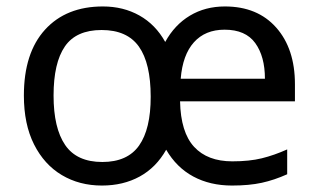

<svg xmlns="http://www.w3.org/2000/svg" viewBox="-20 -565 986 595"><path d="M677 -545Q778 -545 836 -479.5Q894 -414 894 -304V-251H538Q540 -155 581.5 -110Q623 -65 700 -65Q753 -65 791.5 -74.5Q830 -84 870 -102V-25Q830 -7 791 1.5Q752 10 699 10Q631 10 579 -18Q527 -46 495 -101Q464 -46 413 -18Q362 10 296 10Q226 10 171.5 -22.5Q117 -55 85.5 -117.5Q54 -180 54 -269Q54 -401 119.5 -473Q185 -545 299 -545Q362 -545 412 -517Q462 -489 492 -435Q521 -488 568.5 -516.5Q616 -545 677 -545ZM676 -473Q616 -473 581 -434Q546 -395 540 -321H801Q801 -390 771 -431.5Q741 -473 676 -473ZM295 -472Q216 -472 181 -421Q146 -370 146 -269Q146 -168 182 -115.5Q218 -63 297 -63Q375 -63 411 -114Q447 -165 447 -265Q447 -369 410.5 -420.5Q374 -472 295 -472Z"/></svg>

Font: Noto Sans Old Hungarian
Style: Regular
Weight: 400
Designer: Monotype Design Team
Foundry: Monotype Imaging Inc.
Version: Version 2.005; ttfautohint (v1.8.4.7-5d5b)